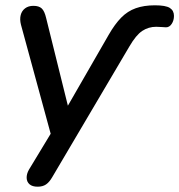

<svg xmlns="http://www.w3.org/2000/svg" viewBox="-20 -517 676 724"><path d="M122 187Q102 187 91.5 178Q81 169 80.5 154Q80 139 89 123L184 -34L177 9L59 -424Q54 -444 58 -460Q62 -476 74.5 -485.5Q87 -495 106 -495Q127 -495 137.5 -485Q148 -475 154 -449L245 -82H215L390 -386Q413 -426 437 -450.5Q461 -475 492 -486Q523 -497 564 -497Q605 -497 620.5 -487Q636 -477 636 -457Q636 -440 627.5 -427Q619 -414 606 -414Q602 -414 590.5 -415Q579 -416 569 -416Q540 -416 516.5 -400.5Q493 -385 468 -342L177 151Q166 170 153.5 178.5Q141 187 122 187Z"/></svg>

Font: Nunito ExtraLight SemiBold
Style: Italic
Weight: 600
Italic angle: -9°
Version: Version 3.602